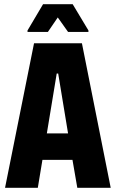

<svg xmlns="http://www.w3.org/2000/svg" viewBox="-20 -894 551 914"><path d="M4 0 142 -688H370L507 0H348L325 -133H182L160 0ZM203 -259H304L257 -544H250ZM111 -742V-749L185 -874H326L401 -749V-742H304L255 -811L208 -742Z"/></svg>

Font: Saira Condensed ExtraBold
Style: Regular
Weight: 800
Width: 3
Designer: Hector Gatti with collaboration of the Omnibus-Type team
Foundry: Omnibus-Type
Version: Version 1.101